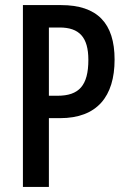

<svg xmlns="http://www.w3.org/2000/svg" viewBox="-20 -734 501 754"><path d="M220 -714H70V0H172V-270H216C361 -270 430 -355 430 -500C430 -643 362 -714 220 -714ZM214 -626C291 -626 327 -588 327 -499C327 -398 290 -358 206 -358H172V-626Z"/></svg>

Font: Noto Sans Bengali ExtraCondensed Medium
Style: Regular
Weight: 500
Width: 2
Designer: Joana Ranito - Universal Thirst; Jelle Bosma - Monotype Design Team
Foundry: Universal Thirst ehf.
Version: Version 3.000